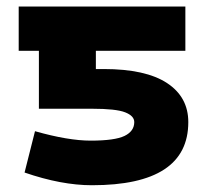

<svg xmlns="http://www.w3.org/2000/svg" viewBox="-20 -544 614 576"><path d="M252 -122.1Q324.2 -122.1 353.5 -136.2Q382.8 -150.4 382.8 -177.7Q382.8 -196.3 355.5 -207Q328.1 -217.8 255.9 -217.8H96.7V-391.6H36.1V-524.4H536.1V-391.6H267.6V-336.9H291Q417 -336.9 481 -294.9Q544.9 -252.9 544.9 -177.7Q544.9 11.7 255.9 11.7Q164.1 11.7 53.7 -26.4L85 -150.4Q184.6 -122.1 252 -122.1Z"/></svg>

Font: Gen Shin Gothic Heavy
Style: Bold
Weight: 900
Designer: [Source Han Sans]
Ryoko NISHIZUKA  (kana & ideographs); Paul D. Hunt (Latin, Greek & Cyrillic); Wenlong ZHANG  (bopomofo
Version: Version 1.002.20150607